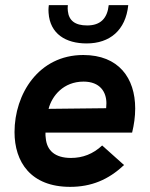

<svg xmlns="http://www.w3.org/2000/svg" viewBox="-20 -717 583 747"><path d="M253 10C334 10 401.5 -17 462.5 -75L377.5 -151C342 -118 302 -102.5 256 -102.5C194 -102.5 162 -131.5 158 -180C157 -186.5 156.5 -193.5 157 -201H494C501.5 -232 506 -262.5 506 -295C506 -413.5 441.5 -503 304 -503C130 -503 36.5 -351 36.5 -203C36.5 -87.5 99 10 253 10ZM169 -293.5C182 -344 227 -399.5 305 -399.5C369 -399.5 394 -359.5 394 -315C394 -308 393.5 -302 393 -296ZM169 -667C174.5 -585 236 -548 317 -548C407 -548 469 -599 479 -697H403C397.5 -645.5 371 -618 319 -618C272 -618 248 -637 244 -674C243 -681 243 -689 244 -697H170C168 -682.5 168.5 -672.5 169 -667Z"/></svg>

Font: HK Grotesk
Style: Bold Italic
Weight: 700
Italic angle: -16°
Designer: Alfredo Marco Pradil
Foundry: Hanken Design Co.
Version: Version 3.001;FEAKit 1.0